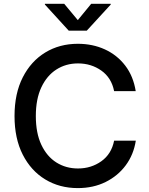

<svg xmlns="http://www.w3.org/2000/svg" viewBox="-20 -964 773 994"><path d="M382.8 9.8Q288.1 9.8 214.1 -35.2Q140.1 -80.1 97.7 -163.6Q55.2 -247.1 55.2 -363.3Q55.2 -480 97.9 -563.7Q140.6 -647.5 214.6 -692.4Q288.6 -737.3 382.8 -737.3Q459.5 -737.3 522.9 -708.3Q586.4 -679.2 628.4 -624.3Q670.4 -569.3 682.6 -492.2H570.8Q557.1 -561.5 504.6 -598.6Q452.1 -635.7 383.8 -635.7Q321.3 -635.7 272 -604.2Q222.7 -572.8 194.1 -512Q165.5 -451.2 165.5 -363.3Q165.5 -274.9 194.1 -214.4Q222.7 -153.8 272 -122.8Q321.3 -91.8 383.8 -91.8Q452.1 -91.8 504.6 -129.2Q557.1 -166.5 570.8 -235.8H683.1Q671.9 -163.6 631.1 -108.4Q590.3 -53.2 526.6 -21.7Q462.9 9.8 382.8 9.8ZM312.5 -944.3 382.8 -859.9 452.1 -944.3H553.2V-940.4L429.2 -805.2H335.9L212.4 -940.4V-944.3Z"/></svg>

Font: Inter Medium
Style: Regular
Weight: 500
Designer: Rasmus Andersson
Foundry: rsms
Version: Version 4.001;git-9221beed3